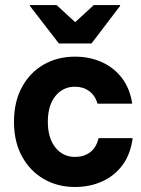

<svg xmlns="http://www.w3.org/2000/svg" viewBox="-20 -736 563 766"><path d="M279.2 10Q209.2 10 154.2 -22.1Q99.2 -54.2 67.5 -112.5Q35.8 -170.8 35.8 -250Q35.8 -330 67.5 -388.3Q99.2 -446.7 154.2 -478.3Q209.2 -510 279.2 -510Q337.5 -510 385.8 -488.3Q434.2 -466.7 466.2 -425Q498.3 -383.3 507.5 -322.5H369.2Q359.2 -355.8 335.4 -372.9Q311.7 -390 279.2 -390Q230.8 -390 200.8 -352.5Q170.8 -315 170.8 -250Q170.8 -185.8 200.8 -147.9Q230.8 -110 279.2 -110Q314.2 -110 339.2 -128.3Q364.2 -146.7 373.3 -185H509.2Q500.8 -120.8 468.8 -77.5Q436.7 -34.2 387.5 -12.1Q338.3 10 279.2 10ZM215 -562.5 99.2 -712.5V-715.8H205.8L280 -647.5L354.2 -715.8H459.2V-712.5L345 -562.5Z"/></svg>

Font: Funnel Sans
Style: Bold
Weight: 700
Designer: NORD ID, Kristian Moeller
Foundry: Dicotype
Version: Version 1.000